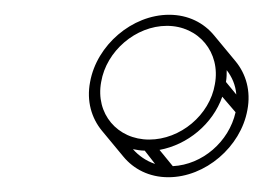

<svg xmlns="http://www.w3.org/2000/svg" viewBox="-20 -449 357 260"><path d="M102 -338C97 -312 104 -289 118 -272L147 -237C161 -220 182 -209 208 -209C258 -209 306 -250 315 -300C320 -326 313 -349 299 -366L270 -401C256 -418 235 -429 209 -429C159 -429 111 -388 102 -338ZM299 -297C290 -257 254 -226 214 -224L196 -246C234 -253 268 -281 281 -318ZM300 -321 286 -338C287 -344 287 -349 287 -354C294 -345 299 -334 300 -321ZM190 -227C178 -231 168 -238 160 -247C165 -246 171 -245 176 -245ZM271 -335C264 -293 224 -260 182 -260C139 -260 109 -295 117 -338C124 -380 164 -414 206 -414C249 -414 279 -378 271 -335Z"/></svg>

Font: Blanket
Style: Ugh
Weight: 900
Foundry: Cannot Into Space Fonts
Version: Version 0.9